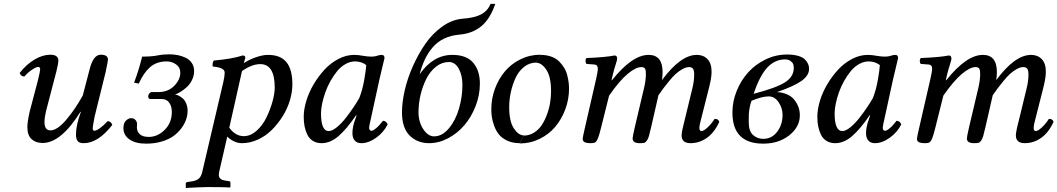

<svg xmlns="http://www.w3.org/2000/svg" viewBox="-20 -718 5375 976"><path d="M391.1 -148.9 389.2 -149.9Q290 8.8 196.8 8.8Q161.6 8.8 140.4 -10.7Q119.1 -30.3 119.1 -71.8Q119.1 -99.1 130.9 -150.9L171.9 -306.2Q184.1 -356 184.1 -365.2Q184.1 -377.9 173.8 -377.9Q164.6 -377.9 143.3 -364Q122.1 -350.1 104 -329.1Q85.9 -329.1 80.1 -347.2Q114.3 -391.1 155.8 -415.5Q197.3 -439.9 235.8 -439.9Q276.9 -439.9 276.9 -409.2Q276.9 -398.4 267.1 -356.9L213.9 -152.8Q206.1 -119.6 206.1 -97.2Q206.1 -55.2 236.8 -55.2Q270 -55.2 315.2 -107.4Q360.4 -159.7 400.9 -232.9L435.1 -363.8Q453.6 -439.9 492.2 -439.9Q528.8 -439.9 528.8 -415Q528.8 -409.2 517.1 -352.1L460.9 -125Q451.2 -73.2 451.2 -66.9Q451.2 -53.2 460 -53.2Q469.2 -53.2 488.8 -67.1Q508.3 -81.1 526.9 -102.1Q544.4 -102.1 550.8 -83Q478.5 9.8 405.8 9.8Q382.8 9.8 374.5 -1.2Q366.2 -12.2 366.2 -34.2Q366.2 -82.5 391.1 -148.9Z M676.8 -85Q676.8 -82.5 676.3 -78.4Q675.8 -74.2 675.8 -71.8Q675.8 -48.8 690.9 -35.4Q706.1 -22 735.8 -22Q781.2 -22 817.4 -58.1Q853.5 -94.2 853.5 -148.9Q853.5 -177.7 840.1 -196.3Q826.7 -214.8 800.8 -214.8H743.7Q738.8 -214.8 736.1 -218.5Q733.4 -222.2 733.4 -227.1Q733.4 -236.3 739.3 -243.2Q745.1 -250 751.5 -250H785.6Q834.5 -250 865.5 -281.5Q896.5 -313 896.5 -348.1Q896.5 -375.5 875 -390.6Q853.5 -405.8 827.6 -405.8Q775.9 -405.8 742.7 -376.5Q709.5 -347.2 685.5 -293L661.6 -297.9Q686 -362.3 702.6 -430.2Q750.5 -430.2 779.5 -436Q808.6 -441.9 840.8 -441.9Q863.3 -441.9 884 -437.7Q904.8 -433.6 924.1 -424.3Q943.4 -415 955.1 -397.7Q966.8 -380.4 966.8 -356.9Q966.8 -333 955.8 -310.8Q944.8 -288.6 928.5 -274.2Q912.1 -259.8 896.7 -250.5Q881.3 -241.2 869.6 -237.8Q877.9 -236.8 887.9 -231.9Q897.9 -227.1 908.7 -218Q919.4 -209 926.5 -192.1Q933.6 -175.3 933.6 -154.8Q933.6 -133.8 926.5 -111.8Q919.4 -89.8 903.1 -67.4Q886.7 -44.9 863 -27.3Q839.4 -9.8 803 1.2Q766.6 12.2 722.7 12.2Q668.5 12.2 637.9 -9.5Q607.4 -31.2 607.4 -65.9Q607.4 -93.3 620.6 -105.2Q633.8 -117.2 645.5 -117.2Q652.3 -117.2 658.2 -115.5Q664.1 -113.8 670.4 -106Q676.8 -98.1 676.8 -85Z M1210.4 -356.9Q1209.5 -353 1206.5 -341.1Q1203.6 -329.1 1202.1 -320.8L1145.5 -68.8Q1176.8 -25.9 1219.2 -25.9Q1253.4 -25.9 1284.2 -53.2Q1314.9 -80.6 1334.2 -120.4Q1353.5 -160.2 1365 -201.2Q1376.5 -242.2 1376.5 -272.9Q1376.5 -392.1 1303.2 -392.1Q1260.7 -392.1 1210.4 -356.9ZM1135.3 -23.9 1093.3 159.2Q1092.3 164.1 1092.3 170.9Q1092.3 182.1 1098.9 188.7Q1105.5 195.3 1111.3 197Q1117.2 198.7 1126.5 200.2L1145.5 203.1Q1151.4 204.6 1151.4 210.9V232.9L1149.4 234.9Q1112.3 232.9 1037.1 232.9Q1020 232.9 992.4 234.1Q964.8 235.4 945.3 236.3L926.3 237.8L924.3 235.8V214.8Q924.3 209 934.1 207L954.1 204.1Q978 200.7 990 190.4Q1002 180.2 1007.3 159.2L1115.2 -300.8Q1122.1 -330.1 1122.1 -349.1Q1122.1 -374.5 1061.5 -379.9Q1058.1 -396 1066.4 -410.2Q1161.1 -418.5 1213.4 -436Q1227.1 -436 1227.1 -423.8Q1219.7 -399.9 1219.2 -397Q1247.6 -415.5 1281.7 -427.2Q1315.9 -439 1342.3 -439Q1405.8 -439 1436 -402.1Q1466.3 -365.2 1466.3 -289.1Q1466.3 -250 1453.6 -207.8Q1440.9 -165.5 1417 -127.2Q1393.1 -88.9 1362.1 -57.9Q1331.1 -26.9 1291 -8.5Q1251 9.8 1209.5 9.8Q1188.5 9.8 1168.5 0Q1148.4 -9.8 1135.3 -23.9Z M1806.6 -220.2Q1822.8 -261.7 1831.5 -311.8Q1840.3 -361.8 1841.8 -387.2Q1817.4 -405.8 1784.7 -405.8Q1759.8 -405.8 1735.8 -392.1Q1711.9 -378.4 1693.6 -356Q1675.3 -333.5 1659.4 -305.2Q1643.6 -276.9 1633.3 -247.3Q1623 -217.8 1617.4 -190.4Q1611.8 -163.1 1611.8 -142.1Q1611.8 -51.8 1650.9 -51.8Q1668.5 -51.8 1692.4 -71.3Q1716.3 -90.8 1738.8 -119.9Q1761.2 -148.9 1778.3 -174.6Q1795.4 -200.2 1806.6 -220.2ZM1919.9 -439Q1934.6 -439 1934.6 -422.9Q1932.1 -413.1 1908.7 -314L1866.7 -121.1Q1856.4 -76.7 1856.4 -69.8Q1856.4 -53.2 1868.7 -53.2Q1876.5 -53.2 1892.1 -66.2Q1907.7 -79.1 1926.8 -104Q1942.9 -104 1950.7 -85.9Q1930.7 -45.4 1892.1 -17.8Q1853.5 9.8 1816.9 9.8Q1794.4 9.8 1783 -3.9Q1771.5 -17.6 1771.5 -41Q1771.5 -72.8 1785.6 -110.8L1792.5 -130.9L1790.5 -132.8Q1741.7 -61 1700.2 -25.6Q1658.7 9.8 1614.7 9.8Q1589.4 9.8 1570.8 -1.7Q1552.2 -13.2 1542.5 -33.2Q1532.7 -53.2 1528.3 -75.4Q1523.9 -97.7 1523.9 -124Q1523.9 -161.6 1537.1 -205.3Q1550.3 -249 1574.7 -290Q1599.1 -331.1 1630.1 -364.5Q1661.1 -397.9 1700.7 -418.5Q1740.2 -439 1779.8 -439Q1801.3 -439 1826.7 -434.1Q1849.6 -430.2 1866.7 -430.2Q1886.2 -430.2 1901.9 -436Q1912.1 -439 1919.9 -439Z M2186.5 -24.9Q2228 -24.9 2262 -65.7Q2295.9 -106.4 2313.2 -165.8Q2330.6 -225.1 2330.6 -286.1Q2330.6 -335.4 2311.8 -369.1Q2293 -402.8 2262.2 -402.8Q2226.6 -402.8 2196.5 -379.2Q2166.5 -355.5 2147.5 -317.9Q2128.4 -280.3 2117.9 -235.8Q2107.4 -191.4 2107.4 -147.9Q2107.4 -98.1 2131.6 -61.5Q2155.8 -24.9 2186.5 -24.9ZM2419.4 -293Q2419.4 -234.4 2397.7 -178.7Q2376 -123 2340.8 -81.8Q2305.7 -40.5 2258.3 -15.4Q2210.9 9.8 2161.6 9.8Q2101.6 9.8 2062.5 -28.8Q2023.4 -67.4 2023.4 -147Q2023.4 -196.8 2037.1 -257.6Q2050.8 -318.4 2078.4 -380.6Q2106 -442.9 2142.3 -495.4Q2178.7 -547.9 2228.5 -583.3Q2278.3 -618.7 2332.5 -623Q2390.6 -627 2424.8 -644.5Q2459 -662.1 2473.6 -698.2H2497.6Q2470.7 -620.1 2425.5 -583.7Q2380.4 -547.4 2315.4 -542Q2271.5 -538.1 2237.5 -521.7Q2203.6 -505.4 2179.9 -477.8Q2156.2 -450.2 2140.4 -417Q2124.5 -383.8 2113.3 -340.8Q2182.1 -439 2279.3 -439Q2352.1 -439 2385.7 -398.7Q2419.4 -358.4 2419.4 -293Z M2706.5 -398.9 2727.5 -439Q2757.8 -439 2782.2 -430.2Q2806.6 -421.4 2821.8 -406.2Q2836.9 -391.1 2847.7 -373.5Q2858.4 -356 2863.5 -335.4Q2868.7 -314.9 2870.6 -298.8Q2872.6 -282.7 2872.6 -267.1Q2872.6 -213.9 2854 -163.3Q2835.4 -112.8 2803.2 -74.2Q2771 -35.6 2723.4 -12.2Q2675.8 11.2 2621.6 11.2L2642.6 -28.8Q2670.4 -28.8 2694.1 -43.5Q2717.8 -58.1 2733.4 -81.5Q2749 -105 2760.3 -135.3Q2771.5 -165.5 2776.4 -195.8Q2781.2 -226.1 2781.2 -254.9Q2781.2 -327.6 2757.3 -363.3Q2733.4 -398.9 2706.5 -398.9ZM2642.6 -29.8 2621.6 9.8Q2585.4 9.8 2558.1 -3.2Q2530.8 -16.1 2515.9 -34.9Q2501 -53.7 2491.9 -78.9Q2482.9 -104 2480.2 -123.5Q2477.5 -143.1 2477.5 -163.1Q2477.5 -216.3 2495.8 -266.4Q2514.2 -316.4 2546.4 -355Q2578.6 -393.6 2626 -416.7Q2673.3 -439.9 2727.5 -439.9L2706.5 -399.9Q2671.9 -399.9 2644.3 -378.2Q2616.7 -356.4 2600.8 -322Q2585 -287.6 2576.7 -249.3Q2568.4 -210.9 2568.4 -173.8Q2568.4 -101.1 2592 -65.4Q2615.7 -29.8 2642.6 -29.8Z M3090.8 -319.8 3088.9 -310.1H3090.8Q3193.8 -439 3276.9 -439Q3348.1 -439 3348.1 -352.1Q3348.1 -332 3345.2 -311Q3439.9 -439 3522 -439Q3555.7 -439 3576.4 -417.5Q3597.2 -396 3597.2 -353Q3597.2 -324.7 3585.9 -278.8L3542 -105Q3535.2 -80.6 3535.2 -67.9Q3535.2 -51.8 3545.9 -51.8Q3556.6 -51.8 3575.9 -69.3Q3595.2 -86.9 3612.8 -113.8Q3632.8 -113.8 3636.2 -98.1Q3611.3 -43.9 3573.2 -17.1Q3535.2 9.8 3490.2 9.8Q3444.8 9.8 3444.8 -29.8Q3444.8 -49.3 3461.9 -113.8L3500 -271Q3508.8 -307.1 3508.8 -338.9Q3508.8 -360.8 3502.4 -368.9Q3496.1 -377 3482.9 -377Q3466.8 -377 3447.8 -366Q3428.7 -355 3414.6 -342Q3400.4 -329.1 3380.4 -304.7Q3360.4 -280.3 3352.1 -268.8Q3343.8 -257.3 3327.1 -233.9L3290 -71.8Q3282.7 -40 3278.6 -25.9Q3274.4 -11.7 3267.6 -2.4Q3260.7 6.8 3253.9 8.3Q3247.1 9.8 3231.9 9.8Q3195.8 9.8 3195.8 -14.2Q3195.8 -23.4 3207 -71.8L3254.9 -274.9Q3263.2 -312 3263.2 -339.8Q3263.2 -349.6 3262.7 -355.2Q3262.2 -360.8 3260 -366.5Q3257.8 -372.1 3252.9 -374.5Q3248 -377 3240.2 -377Q3211.9 -377 3170.4 -342.3Q3128.9 -307.6 3076.2 -231.9L3036.1 -71.8Q3026.4 -31.7 3019.8 -15.6Q3013.2 0.5 3006.3 5.1Q2999.5 9.8 2984.9 9.8Q2960.9 9.8 2951.4 4.4Q2941.9 -1 2941.9 -12.2Q2941.9 -19.5 2954.1 -71.8L3010.3 -316.9Q3019 -354.5 3019 -369.1Q3019 -388.7 3001 -390.1L2960.9 -393.1Q2956.5 -399.9 2956.3 -408.2Q2956.1 -416.5 2960.9 -422.9Q3061.5 -427.2 3104 -436Q3117.2 -436 3117.2 -419.9Q3117.2 -414.1 3113.3 -402.1Q3109.4 -390.1 3102.8 -367.4Q3096.2 -344.7 3090.8 -319.8Z M3958 -133.8Q3958 -168.5 3938 -198.2Q3918 -228 3887.7 -228Q3854 -228 3800.8 -206.1Q3793.9 -190.4 3790.3 -168.5Q3786.6 -146.5 3786.4 -134Q3786.1 -121.6 3786.1 -97.2Q3786.1 -50.8 3808.1 -31.5Q3830.1 -12.2 3859.9 -12.2Q3903.3 -12.2 3930.7 -48.3Q3958 -84.5 3958 -133.8ZM4015.1 -373Q4015.1 -382.3 4012.5 -390.9Q4009.8 -399.4 3999 -407.7Q3988.3 -416 3970.7 -416Q3919.9 -416 3881.3 -375.7Q3842.8 -335.4 3811 -241.2Q3924.3 -270.5 3969.7 -299.1Q4015.1 -327.6 4015.1 -373ZM3981 -440.9Q4014.2 -440.9 4037.8 -433.8Q4061.5 -426.8 4072.5 -415Q4083.5 -403.3 4088.1 -392.1Q4092.8 -380.9 4092.8 -368.2Q4092.8 -334 4054.2 -306.6Q4015.6 -279.3 3929.7 -250Q3956.1 -248.5 3977.3 -239.7Q3998.5 -231 4011 -218.3Q4023.4 -205.6 4031.7 -189.7Q4040 -173.8 4043 -159.7Q4045.9 -145.5 4045.9 -131.8Q4045.9 -72.8 3992.2 -30.3Q3938.5 12.2 3859.9 12.2Q3703.1 12.2 3703.1 -146Q3703.1 -202.1 3724.9 -255.9Q3746.6 -309.6 3783.4 -350.3Q3820.3 -391.1 3872.1 -416Q3923.8 -440.9 3981 -440.9Z M4417.5 -220.2Q4433.6 -261.7 4442.4 -311.8Q4451.2 -361.8 4452.6 -387.2Q4428.2 -405.8 4395.5 -405.8Q4370.6 -405.8 4346.7 -392.1Q4322.8 -378.4 4304.4 -356Q4286.1 -333.5 4270.3 -305.2Q4254.4 -276.9 4244.1 -247.3Q4233.9 -217.8 4228.3 -190.4Q4222.7 -163.1 4222.7 -142.1Q4222.7 -51.8 4261.7 -51.8Q4279.3 -51.8 4303.2 -71.3Q4327.1 -90.8 4349.6 -119.9Q4372.1 -148.9 4389.2 -174.6Q4406.2 -200.2 4417.5 -220.2ZM4530.8 -439Q4545.4 -439 4545.4 -422.9Q4543 -413.1 4519.5 -314L4477.5 -121.1Q4467.3 -76.7 4467.3 -69.8Q4467.3 -53.2 4479.5 -53.2Q4487.3 -53.2 4502.9 -66.2Q4518.6 -79.1 4537.6 -104Q4553.7 -104 4561.5 -85.9Q4541.5 -45.4 4502.9 -17.8Q4464.4 9.8 4427.7 9.8Q4405.3 9.8 4393.8 -3.9Q4382.3 -17.6 4382.3 -41Q4382.3 -72.8 4396.5 -110.8L4403.3 -130.9L4401.4 -132.8Q4352.5 -61 4311 -25.6Q4269.5 9.8 4225.6 9.8Q4200.2 9.8 4181.6 -1.7Q4163.1 -13.2 4153.3 -33.2Q4143.6 -53.2 4139.2 -75.4Q4134.8 -97.7 4134.8 -124Q4134.8 -161.6 4147.9 -205.3Q4161.1 -249 4185.5 -290Q4210 -331.1 4241 -364.5Q4272 -397.9 4311.5 -418.5Q4351.1 -439 4390.6 -439Q4412.1 -439 4437.5 -434.1Q4460.4 -430.2 4477.5 -430.2Q4497.1 -430.2 4512.7 -436Q4522.9 -439 4530.8 -439Z M4790 -319.8 4788.1 -310.1H4790Q4893.1 -439 4976.1 -439Q5047.4 -439 5047.4 -352.1Q5047.4 -332 5044.4 -311Q5139.2 -439 5221.2 -439Q5254.9 -439 5275.6 -417.5Q5296.4 -396 5296.4 -353Q5296.4 -324.7 5285.2 -278.8L5241.2 -105Q5234.4 -80.6 5234.4 -67.9Q5234.4 -51.8 5245.1 -51.8Q5255.9 -51.8 5275.1 -69.3Q5294.4 -86.9 5312 -113.8Q5332 -113.8 5335.4 -98.1Q5310.5 -43.9 5272.5 -17.1Q5234.4 9.8 5189.5 9.8Q5144 9.8 5144 -29.8Q5144 -49.3 5161.1 -113.8L5199.2 -271Q5208 -307.1 5208 -338.9Q5208 -360.8 5201.7 -368.9Q5195.3 -377 5182.1 -377Q5166 -377 5147 -366Q5127.9 -355 5113.8 -342Q5099.6 -329.1 5079.6 -304.7Q5059.6 -280.3 5051.3 -268.8Q5043 -257.3 5026.4 -233.9L4989.3 -71.8Q4981.9 -40 4977.8 -25.9Q4973.6 -11.7 4966.8 -2.4Q4960 6.8 4953.1 8.3Q4946.3 9.8 4931.2 9.8Q4895 9.8 4895 -14.2Q4895 -23.4 4906.2 -71.8L4954.1 -274.9Q4962.4 -312 4962.4 -339.8Q4962.4 -349.6 4961.9 -355.2Q4961.4 -360.8 4959.2 -366.5Q4957 -372.1 4952.1 -374.5Q4947.3 -377 4939.5 -377Q4911.1 -377 4869.6 -342.3Q4828.1 -307.6 4775.4 -231.9L4735.4 -71.8Q4725.6 -31.7 4719 -15.6Q4712.4 0.5 4705.6 5.1Q4698.7 9.8 4684.1 9.8Q4660.2 9.8 4650.6 4.4Q4641.1 -1 4641.1 -12.2Q4641.1 -19.5 4653.3 -71.8L4709.5 -316.9Q4718.3 -354.5 4718.3 -369.1Q4718.3 -388.7 4700.2 -390.1L4660.2 -393.1Q4655.8 -399.9 4655.5 -408.2Q4655.3 -416.5 4660.2 -422.9Q4760.7 -427.2 4803.2 -436Q4816.4 -436 4816.4 -419.9Q4816.4 -414.1 4812.5 -402.1Q4808.6 -390.1 4802 -367.4Q4795.4 -344.7 4790 -319.8Z"/></svg>

Font: Common Serif News
Style: Italic
Weight: 450
Italic angle: -12°
Designer: Philipp H. Poll, Khaled Hosny
Foundry: Stefan Peev, Context Ltd.
Version: Version 1.026